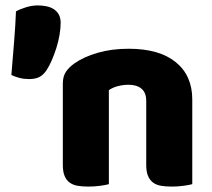

<svg xmlns="http://www.w3.org/2000/svg" viewBox="-20 -681 783 709"><path d="M520 -308Q520 -339 502.5 -353.5Q485 -368 455 -368Q435 -368 415.5 -363Q396 -358 382 -348V-1Q372 2 350.5 5Q329 8 306 8Q284 8 266.5 5Q249 2 237 -7Q225 -16 218.5 -31.5Q212 -47 212 -72V-372Q212 -399 223.5 -416Q235 -433 255 -447Q289 -471 340.5 -486Q392 -501 455 -501Q568 -501 629 -451.5Q690 -402 690 -314V-1Q680 2 658.5 5Q637 8 614 8Q592 8 574.5 5Q557 2 545 -7Q533 -16 526.5 -31.5Q520 -47 520 -72ZM152 -422Q141 -405 126 -397Q111 -389 88 -389Q69 -389 53 -393Q37 -397 22 -404Q27 -465 32 -526Q37 -587 39 -639Q53 -647 75.5 -654Q98 -661 119 -661Q135 -661 150.5 -658Q166 -655 178 -647.5Q190 -640 197 -627.5Q204 -615 204 -597Q204 -577 200 -553Q196 -529 188.5 -505Q181 -481 171.5 -459Q162 -437 152 -422Z"/></svg>

Font: Baloo Tamma
Style: Regular
Weight: 400
Designer: Divya Kowshik and Ek Type
Foundry: Ek Type
Version: Version 1.443;PS 1.000;hotconv 16.6.51;makeotf.lib2.5.65220;